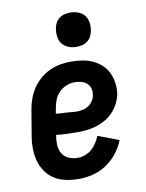

<svg xmlns="http://www.w3.org/2000/svg" viewBox="-85 -811 670 880"><g transform="rotate(-10 250.0 -371.0)"><path d="M212 8Q182 8 153 2.5Q124 -3 100 -17.5Q76 -32 59.5 -55Q43 -78 35 -105Q27 -132 26.5 -162Q26 -192 31 -222L51 -342Q55 -367 64 -392Q73 -417 87.5 -439Q102 -461 123 -479Q144 -497 168 -508Q192 -519 217 -523.5Q242 -528 267 -528Q294 -528 319.5 -524Q345 -520 367 -510Q389 -500 407.5 -483.5Q426 -467 436.5 -445Q447 -423 451 -397.5Q455 -372 451 -346Q447 -324 436.5 -303Q426 -282 410 -264.5Q394 -247 373.5 -235Q353 -223 330.5 -216Q308 -209 286 -206.5Q264 -204 242 -204Q216 -204 191.5 -205Q167 -206 142 -209V-207Q138 -185 139 -163Q140 -141 150 -123.5Q160 -106 179.5 -97Q199 -88 221 -88Q238 -88 255.5 -94Q273 -100 287 -112Q301 -124 311 -139.5Q321 -155 328 -172L425 -135Q412 -103 390.5 -75.5Q369 -48 340 -28.5Q311 -9 278 -0.5Q245 8 212 8ZM255 -298Q269 -298 283 -301Q297 -304 309.5 -312.5Q322 -321 330 -333.5Q338 -346 340 -360Q343 -376 339 -390.5Q335 -405 324 -414.5Q313 -424 298 -428Q283 -432 267 -432Q248 -432 228.5 -424Q209 -416 194 -400.5Q179 -385 172 -365.5Q165 -346 162 -327L158 -305Q170 -303 182 -302.5Q194 -302 206.5 -301.5Q219 -301 231 -299.5Q243 -298 255 -298ZM304 -590Q285 -590 267.5 -597Q250 -604 239 -618Q228 -632 225.5 -651Q223 -670 226 -689Q228 -702 234.5 -714.5Q241 -727 252.5 -735.5Q264 -744 277.5 -747Q291 -750 304 -750Q323 -750 341 -743Q359 -736 369.5 -722Q380 -708 383 -689Q386 -670 382 -651Q380 -638 373.5 -625.5Q367 -613 355.5 -604.5Q344 -596 330.5 -593Q317 -590 304 -590Z"/></g></svg>

Font: Iosevka Custom
Style: Bold Italic
Weight: 700
Italic angle: -9°
Designer: Belleve Invis
Foundry: Belleve Invis
Version: Version 30.3.1; ttfautohint (v1.8.3)